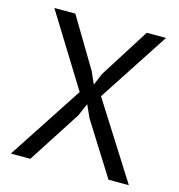

<svg xmlns="http://www.w3.org/2000/svg" viewBox="-105 -793 827 885"><g transform="rotate(15 309.0 -350.0)"><path d="M26 0ZM259 -356 46 -700H146L288 -463L313 -406L337 -463L487 -700H579L359 -363L589 0H492L334 -251L307 -311L281 -251L119 0H26Z"/></g></svg>

Font: PT Sans
Style: Regular
Weight: 400
Version: Version 2.003W OFL; ttfautohint (v1.6)